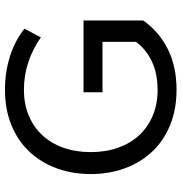

<svg xmlns="http://www.w3.org/2000/svg" viewBox="1 -719 728 770"><g transform="rotate(-90 365.0 -334.0)"><path d="M390 10Q312 10 249 -15.5Q186 -41 142.5 -87Q99 -133 75.5 -196Q52 -259 52 -334Q52 -409 75.5 -472Q99 -535 142.5 -581Q186 -627 249 -652.5Q312 -678 390 -678Q461 -678 524 -658Q587 -638 635 -600L600 -534Q555 -566 502 -584Q449 -602 390 -602Q332 -602 286 -582.5Q240 -563 207.5 -528Q175 -493 157.5 -443.5Q140 -394 140 -334Q140 -274 157.5 -224.5Q175 -175 207.5 -140Q240 -105 286 -85.5Q332 -66 390 -66Q453 -66 501.5 -88Q550 -110 582 -152V-287H380V-363H668V-124Q624 -61 554 -25.5Q484 10 390 10Z"/></g></svg>

Font: Gantari
Style: Regular
Weight: 400
Designer: Anugrah Pasau
Foundry: Lafontype
Version: Version 1.000; ttfautohint (v1.8.4)